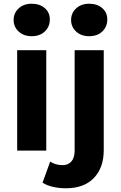

<svg xmlns="http://www.w3.org/2000/svg" viewBox="-20 -807 648 1029"><path d="M72 0V-538H228V0ZM150 -613Q107 -613 80 -638Q53 -663 53 -700Q53 -737 80 -762Q107 -787 150 -787Q193 -787 220 -763.5Q247 -740 247 -703Q247 -664 220.5 -638.5Q194 -613 150 -613ZM333 202Q297 202 264 194.5Q231 187 208 172L249 59Q277 78 316 78Q345 78 362.5 58.5Q380 39 380 0V-538H536V-2Q536 92 483 147Q430 202 333 202ZM458 -613Q415 -613 388 -638Q361 -663 361 -700Q361 -737 388 -762Q415 -787 458 -787Q501 -787 528 -763.5Q555 -740 555 -703Q555 -664 528.5 -638.5Q502 -613 458 -613Z"/></svg>

Font: Montserrat Z
Style: Bold
Weight: 700
Designer: Julieta Ulanovsky
Foundry: Julieta Ulanovsky
Version: Version 8.000